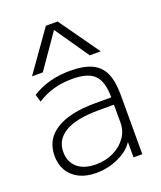

<svg xmlns="http://www.w3.org/2000/svg" viewBox="-146 -883 829 987"><g transform="rotate(-20 268.5 -390.0)"><path d="M210 10Q131 10 84 -32Q37 -74 37 -146Q37 -235 111.5 -282Q186 -329 325 -329H414Q414 -415 378.5 -451Q343 -487 257 -487Q202 -487 155.5 -474Q109 -461 65 -433L53 -474Q99 -503 150.5 -516.5Q202 -530 261 -530Q334 -530 378.5 -509.5Q423 -489 443.5 -444Q464 -399 464 -326V0H416V-82H414Q388 -42 331 -16Q274 10 210 10ZM223 -32Q277 -32 320 -53Q363 -74 388.5 -110Q414 -146 414 -189V-289H330Q209 -289 147.5 -253Q86 -217 86 -149Q86 -95 122 -63.5Q158 -32 223 -32ZM68 -570 224 -790H288L444 -570H384L257 -754H255L127 -570Z"/></g></svg>

Font: M PLUS 2 Light
Style: Regular
Weight: 300
Designer: Coji Morishita
Foundry: UNDERFOREST DESIGN
Version: Version 1.001